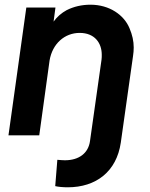

<svg xmlns="http://www.w3.org/2000/svg" viewBox="-20 -576 640 817"><path d="M268 221C389 221 476 154 494 31L546 -337C548 -350 549 -362 549 -374C549 -401 543 -428 531 -456C508 -512 446 -556 365 -556C328 -556 294 -548 264 -533C242 -521 223 -505 208 -484L216 -544H92L16 0H147L191 -319C203 -390 255 -436 319 -436C383 -436 413 -393 413 -343C413 -336 413 -329 412 -322L363 24C356 76 316 106 256 106C248 106 236 105 224 104L215 216C227 219 248 221 268 221Z"/></svg>

Font: Plus Jakarta Sans
Style: Bold Italic
Weight: 700
Italic angle: -8°
Designer: Gumpita Rahayu
Foundry: Tokotype
Version: Version 2.071;gftools[0.9.30]